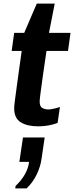

<svg xmlns="http://www.w3.org/2000/svg" viewBox="-20 -694 413 1070"><path d="M192 10Q132 10 95.5 -12.5Q59 -35 59 -91Q59 -103 63 -134Q67 -165 73 -208.5Q79 -252 86 -304Q93 -356 101 -410H45L59 -511H115L185 -674H285L253 -511H373L359 -410H239Q228 -336 219.5 -275.5Q211 -215 206 -177Q201 -139 201 -129Q201 -100 216 -92Q231 -84 250 -84Q261 -84 281 -88.5Q301 -93 314 -98L301 -9Q288 -4 268.5 1Q249 6 228.5 8Q208 10 192 10ZM65 356 67 342Q100 311 119 277Q138 243 142 208H88L108 72H229L212 188Q206 234 184.5 278.5Q163 323 128 356Z"/></svg>

Font: Chivo Medium SemiBold
Style: Italic
Weight: 600
Italic angle: -8.05°
Version: Version 2.002